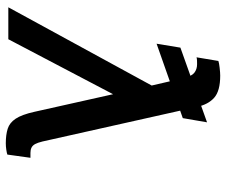

<svg xmlns="http://www.w3.org/2000/svg" viewBox="-79 -699 787 669"><g transform="rotate(90 314.5 -364.5)"><path d="M406.2 -692.4 391.6 -607.9 132.3 -516.6 146 -599.6ZM317.9 -383.3 116.7 0H5.4L299.3 -538.6L368.7 -534.7ZM243.7 -738.3Q296.9 -738.3 320.6 -717.3Q344.2 -696.3 352.5 -657.2L473.1 -118.7Q477.1 -102.5 481.9 -93.5Q486.8 -84.5 494.4 -80.8Q502 -77.1 512.7 -77.1Q517.1 -77.1 521.7 -77.1Q526.4 -77.1 529.8 -77.1L518.6 3.4Q512.7 5.4 501.5 7.1Q490.2 8.8 479 8.8Q449.7 8.8 428.7 2.2Q407.7 -4.4 393.6 -25.6Q379.4 -46.9 369.6 -90.8L283.2 -477.1L252 -611.8Q245.6 -638.7 233.4 -648.2Q221.2 -657.7 203.6 -657.7Q198.7 -657.7 191.4 -657.5Q184.1 -657.2 179.7 -655.8L192.4 -731.9Q199.2 -734.4 216.1 -736.3Q232.9 -738.3 243.7 -738.3Z"/></g></svg>

Font: Inter 17pt
Style: Italic
Weight: 400
Italic angle: -9.3988°
Version: Version 4.001;git-66647c0bb